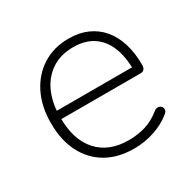

<svg xmlns="http://www.w3.org/2000/svg" viewBox="-117 -617 758 749"><g transform="rotate(-30 261.5 -242.0)"><path d="M286 8Q214 8 162 -22Q110 -52 81.5 -107.5Q53 -163 53 -240Q53 -316 81.5 -372.5Q110 -429 160.5 -460.5Q211 -492 277 -492Q324 -492 360.5 -476Q397 -460 422.5 -430Q448 -400 461.5 -357Q475 -314 475 -260Q475 -247 469.5 -240.5Q464 -234 453 -234H80V-271H453L436 -259Q436 -320 418 -363.5Q400 -407 364.5 -430.5Q329 -454 276 -454Q218 -454 177.5 -426.5Q137 -399 116.5 -352Q96 -305 96 -245V-240Q96 -140 145.5 -85.5Q195 -31 284 -31Q324 -31 359 -41.5Q394 -52 428 -79Q435 -85 442.5 -85.5Q450 -86 455.5 -82.5Q461 -79 463.5 -73.5Q466 -68 464 -61Q462 -54 454 -48Q423 -22 378 -7Q333 8 286 8Z"/></g></svg>

Font: Nunito ExtraLight ExtraLight
Style: Regular
Weight: 250
Version: Version 3.602